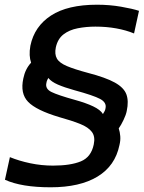

<svg xmlns="http://www.w3.org/2000/svg" viewBox="-20 -785 610 815"><path d="M195 10Q71 10 1 -22L22 -118Q61 -102 108.5 -92Q156 -82 205 -82Q279 -82 323 -100Q367 -118 378 -172Q385 -205 370 -225Q355 -245 320 -259Q285 -273 231 -288Q134 -317 99.5 -352.5Q65 -388 79 -452Q87 -492 112 -519Q107 -533 106 -551Q105 -569 109 -591Q126 -673 196.5 -719Q267 -765 392 -765Q445 -765 494 -756.5Q543 -748 570 -739L549 -643Q515 -657 473.5 -664.5Q432 -672 385 -672Q346 -672 310 -665Q274 -658 249.5 -639Q225 -620 217 -584Q211 -555 221.5 -536.5Q232 -518 264 -504.5Q296 -491 352 -476Q429 -456 467.5 -434.5Q506 -413 516.5 -384.5Q527 -356 518 -314Q515 -298 504.5 -276Q494 -254 484 -240Q489 -225 490.5 -207Q492 -189 487 -169Q469 -81 394 -35.5Q319 10 195 10ZM417 -301Q422 -309 424.5 -314Q427 -319 428 -326Q433 -350 405 -365Q377 -380 296 -402Q253 -414 225.5 -426Q198 -438 185 -454Q183 -450 180.5 -445Q178 -440 177 -433Q171 -408 198.5 -394.5Q226 -381 298 -361Q345 -348 375.5 -333.5Q406 -319 417 -301Z"/></svg>

Font: Kanit
Style: Italic
Weight: 400
Italic angle: -12°
Designer: Katatrad Team
Foundry: CadsonDemak
Version: Version 2.000; ttfautohint (v1.8.3)